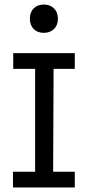

<svg xmlns="http://www.w3.org/2000/svg" viewBox="-20 -822 385 842"><path d="M38 -589H308V-520H215L213 -69H308V0H37V-69H134V-520H38ZM172 -802Q200 -802 217 -785Q234 -768 234 -740Q234 -712 217 -695Q200 -678 172 -678Q144 -678 127.5 -695Q111 -712 111 -740Q111 -768 127.5 -785Q144 -802 172 -802Z"/></svg>

Font: Podkova VF Beta
Style: Regular
Weight: 400
Designer: Ilya Yudin
Foundry: Cyreal (www.cyreal.org)
Version: Version 2.100